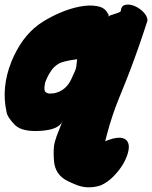

<svg xmlns="http://www.w3.org/2000/svg" viewBox="-45 -491 657 829"><path d="M122 -385Q160 -412 207.5 -433Q255 -454 299 -462.5Q343 -471 377 -464Q411 -457 422 -429Q424 -434 424 -431Q424 -428 423.5 -425Q423 -422 423.5 -421Q424 -420 424 -419Q426 -424 442 -428Q472 -437 476 -442Q478 -466 496 -470Q514 -474 535 -465.5Q556 -457 573.5 -439.5Q591 -422 592 -403Q591 -400 576.5 -355.5Q562 -311 540 -250Q518 -189 500 -144Q482 -99 467.5 -63.5Q453 -28 441 8Q413 92 394 188Q393 206 389 201Q385 196 381 182Q369 139 379 133Q477 83 504 118Q515 133 509.5 160Q504 187 487.5 215.5Q471 244 445.5 270Q420 296 391 309Q332 329 277 304Q262 298 248 291Q193 265 188 203Q184 149 191.5 122.5Q199 96 207 77.5Q215 59 225 32Q210 69 130 74Q52 79 21 50Q-14 15 -17 -9Q-40 -113 4 -224Q47 -330 122 -385ZM265 -154Q270 -166 277 -180.5Q284 -195 285 -208.5Q286 -222 288 -235H286Q226 -227 207.5 -215.5Q189 -204 178 -188.5Q167 -173 160.5 -159.5Q154 -146 151.5 -139Q149 -132 148 -123Q144 -99 152.5 -93Q161 -87 169.5 -87Q178 -87 187 -88Q241 -98 265 -154Z"/></svg>

Font: Knewave
Style: Regular
Weight: 400
Designer: Tyler Finck
Foundry: Tyler Finck
Version: Version 1.001